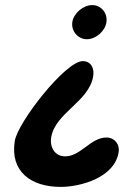

<svg xmlns="http://www.w3.org/2000/svg" viewBox="-20 -547 537 754"><path d="M38 7C19 127 102 187 218 187C297 187 431 150 446 50C451 20 430 -7 398 -7C336 -7 297 67 236 67C195 67 175 31 181 -7C196 -104 330 -147 346 -248C351 -278 338 -307 305 -307C237 -307 49 -66 38 7ZM264 -460C259 -425 286 -393 321 -393C357 -393 393 -425 398 -460C403 -495 378 -527 342 -527C307 -527 269 -495 264 -460Z"/></svg>

Font: Asimov Print
Style: Regular
Weight: 500
Designer: Google
Version: Version 2.000980: 2014